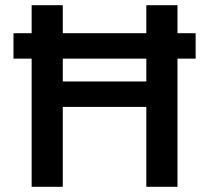

<svg xmlns="http://www.w3.org/2000/svg" viewBox="-20 -720 806 740"><path d="M32 -494V-592H734V-494ZM544 0V-700H664V0ZM102 0V-700H222V0ZM204 -308V-406H567V-308Z"/></svg>

Font: DM Sans 11pt SemiBold
Style: Regular
Weight: 600
Version: Version 4.004;gftools[0.9.30]